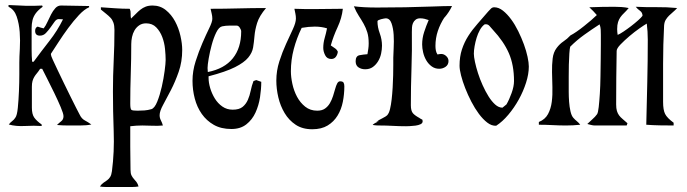

<svg xmlns="http://www.w3.org/2000/svg" viewBox="-20 -500 2738 765"><path d="M14 -480Q48 -478 81 -477Q114 -476 148 -478L150 -473Q132 -460 122.5 -447Q113 -434 109.5 -419.5Q106 -405 106 -388Q106 -371 106 -350Q106 -327 106 -302Q106 -277 108 -254H114Q144 -295 176.5 -336.5Q209 -378 231 -423L214 -424Q205 -424 197.5 -413.5Q190 -403 181.5 -391Q173 -379 163 -368.5Q153 -358 139 -358Q120 -358 120 -377Q120 -390 130 -394Q136 -392 142 -390Q148 -388 154 -387Q162 -397 169 -412.5Q176 -428 183.5 -442.5Q191 -457 200.5 -467.5Q210 -478 223 -478Q251 -478 279 -477Q307 -476 335 -476V-471Q316 -463 294.5 -440Q273 -417 252 -388.5Q231 -360 213 -332Q195 -304 183 -286V-282Q183 -278 190.5 -261.5Q198 -245 209.5 -221Q221 -197 234.5 -169Q248 -141 260.5 -116Q273 -91 283 -71Q293 -51 297 -44Q305 -27 317.5 -20.5Q330 -14 344 -4Q335 -2 323 -1Q311 0 298 0Q285 0 272.5 0Q260 0 251 0Q240 0 229 -0.5Q218 -1 207 -2Q215 -10 224 -17Q233 -24 233 -37Q233 -47 222 -73Q211 -99 196.5 -129Q182 -159 168 -186.5Q154 -214 148 -226H140Q133 -215 127 -208Q121 -201 116.5 -193.5Q112 -186 109.5 -177Q107 -168 107 -154V-71Q107 -45 116.5 -31.5Q126 -18 146 -4V2Q116 0 79.5 2Q43 4 15 -4Q21 -12 28.5 -17.5Q36 -23 41 -31Q48 -40 51 -70.5Q54 -101 55.5 -136.5Q57 -172 57 -204.5Q57 -237 57 -250Q57 -272 59 -305.5Q61 -339 58.5 -372.5Q56 -406 46.5 -434Q37 -462 14 -473Z M588 -478Q618 -478 640.5 -460Q663 -442 677.5 -415Q692 -388 699 -357Q706 -326 706 -301Q706 -254 692 -214Q678 -174 661 -141Q644 -108 630 -82.5Q616 -57 616 -41Q616 -30 621 -20.5Q626 -11 629 0Q609 2 588 1Q567 0 547 0Q523 0 499 3V84L500 176Q500 191 504 199Q508 207 513.5 213Q519 219 524 225.5Q529 232 532 243Q520 245 508.5 245Q497 245 485 245H424Q413 245 401 245Q389 245 378 243Q385 233 392.5 228Q400 223 407 218Q414 213 419 205Q424 197 426 182Q436 105 433 23.5Q430 -58 430 -136Q430 -198 433 -258.5Q436 -319 436 -381Q436 -398 432 -409.5Q428 -421 420.5 -429Q413 -437 403.5 -444.5Q394 -452 382 -462V-471Q411 -469 439.5 -467Q468 -465 497 -465Q501 -456 500.5 -446Q500 -436 502 -426Q513 -436 521.5 -445Q530 -454 539.5 -461.5Q549 -469 560.5 -473.5Q572 -478 588 -478ZM499 -87Q499 -65 504 -62Q509 -59 528 -59Q542 -59 555.5 -60Q569 -61 583 -65Q596 -69 606.5 -95Q617 -121 624.5 -154Q632 -187 636 -217.5Q640 -248 640 -261Q640 -280 637.5 -305Q635 -330 626.5 -352.5Q618 -375 602.5 -391Q587 -407 562 -407Q546 -407 534.5 -399Q523 -391 516 -379Q509 -367 506 -352.5Q503 -338 503 -325Q503 -265 501 -206Q499 -147 499 -87Z M819 -465Q875 -465 929.5 -466.5Q984 -468 1040 -468Q1013 -436 1004.5 -408.5Q996 -381 994 -356.5Q992 -332 988.5 -311Q985 -290 969 -270.5Q953 -251 916.5 -232.5Q880 -214 811 -196V-191Q811 -171 817.5 -149Q824 -127 836 -107.5Q848 -88 866 -75.5Q884 -63 907 -63Q933 -63 946.5 -74Q960 -85 967.5 -102Q975 -119 979 -139Q983 -159 990 -177L1001 -181L1021 -174Q1021 -145 1016 -112.5Q1011 -80 998 -51.5Q985 -23 961.5 -4.5Q938 14 902 14Q861 14 832 -2.5Q803 -19 784 -46Q765 -73 756 -107.5Q747 -142 747 -178Q747 -217 759.5 -256Q772 -295 786.5 -328.5Q801 -362 813.5 -387.5Q826 -413 826 -425Q826 -436 823.5 -445.5Q821 -455 819 -465ZM807 -229 808 -213Q874 -226 907.5 -267.5Q941 -309 941 -375Q941 -381 935.5 -389.5Q930 -398 923 -398Q909 -398 894 -398Q879 -398 865 -395Q852 -392 841.5 -370.5Q831 -349 823.5 -321Q816 -293 811.5 -267Q807 -241 807 -229Z M1153 -465Q1201 -463 1249.5 -464Q1298 -465 1346 -465Q1342 -428 1325 -391.5Q1308 -355 1298 -319Q1306 -313 1314 -308Q1322 -303 1326 -294Q1325 -283 1318.5 -274Q1312 -265 1300 -265Q1283 -265 1275.5 -280Q1268 -295 1268 -309Q1268 -329 1273.5 -348Q1279 -367 1283 -387Q1261 -394 1234 -394Q1210 -394 1182 -389Q1162 -348 1150.5 -304.5Q1139 -261 1139 -216Q1139 -193 1145 -165.5Q1151 -138 1163.5 -114.5Q1176 -91 1196 -75Q1216 -59 1244 -59Q1263 -59 1275 -67.5Q1287 -76 1294.5 -89Q1302 -102 1307 -117.5Q1312 -133 1315.5 -146Q1319 -159 1323.5 -167.5Q1328 -176 1335 -176Q1346 -176 1349 -170.5Q1352 -165 1352 -156Q1352 -125 1346 -94.5Q1340 -64 1325 -39.5Q1310 -15 1285.5 0Q1261 15 1224 15Q1185 15 1158 -3Q1131 -21 1114 -49.5Q1097 -78 1089 -112Q1081 -146 1081 -179Q1081 -218 1093 -255.5Q1105 -293 1120 -325.5Q1135 -358 1147 -384Q1159 -410 1159 -426Q1159 -436 1157 -445.5Q1155 -455 1153 -465Z M1781 -476Q1770 -452 1751 -430V-431Q1734 -405 1724.5 -376.5Q1715 -348 1715 -317Q1715 -308 1716.5 -299.5Q1718 -291 1723 -283Q1733 -285 1738 -285Q1749 -285 1758 -276.5Q1767 -268 1767 -257Q1767 -242 1755.5 -234Q1744 -226 1730 -226Q1713 -226 1700 -235.5Q1687 -245 1678.5 -259.5Q1670 -274 1666 -291Q1662 -308 1662 -323Q1662 -348 1670 -372.5Q1678 -397 1688 -420Q1680 -423 1671.5 -425Q1663 -427 1654 -427Q1643 -427 1636 -421.5Q1629 -416 1625.5 -408Q1622 -400 1621.5 -390.5Q1621 -381 1621 -372Q1622 -299 1619.5 -226.5Q1617 -154 1617 -81Q1617 -58 1625.5 -48.5Q1634 -39 1653 -29H1652L1663 -23L1664 -17Q1664 -9 1655.5 -5Q1647 -1 1635.5 0.5Q1624 2 1613 2.5Q1602 3 1598 3Q1572 3 1545.5 1.5Q1519 0 1493 0Q1492 0 1487.5 0Q1483 0 1478 -0.5Q1473 -1 1469 -1.5Q1465 -2 1465 -3Q1471 -8 1477 -11Q1483 -14 1490 -17L1479 -14Q1489 -22 1503 -28.5Q1517 -35 1525 -43H1524Q1530 -49 1534 -65.5Q1538 -82 1540.5 -104Q1543 -126 1544.5 -151.5Q1546 -177 1546.5 -200Q1547 -223 1547 -242Q1547 -261 1547 -270Q1547 -282 1548.5 -308.5Q1550 -335 1548.5 -361Q1547 -387 1540 -407Q1533 -427 1517 -427Q1515 -427 1509.5 -426Q1504 -425 1498.5 -423.5Q1493 -422 1488.5 -420Q1484 -418 1484 -415Q1484 -392 1493 -367.5Q1502 -343 1502 -318Q1502 -303 1498.5 -286.5Q1495 -270 1486.5 -256Q1478 -242 1465.5 -233Q1453 -224 1435 -224Q1420 -224 1408.5 -231.5Q1397 -239 1397 -256Q1397 -277 1412.5 -280Q1428 -283 1444 -284Q1446 -295 1447.5 -305.5Q1449 -316 1449 -327Q1449 -353 1443.5 -371Q1438 -389 1429 -405Q1420 -421 1409.5 -437Q1399 -453 1390 -475Q1427 -470 1482 -470Q1537 -470 1594 -471Q1651 -472 1701.5 -474Q1752 -476 1781 -476Z M1949 -471Q1967 -471 1984 -457.5Q2001 -444 2016.5 -423Q2032 -402 2045 -375.5Q2058 -349 2067.5 -323Q2077 -297 2082 -273.5Q2087 -250 2087 -235Q2087 -205 2076 -170.5Q2065 -136 2047 -103.5Q2029 -71 2005.5 -43Q1982 -15 1957 1Q1939 2 1921.5 -11.5Q1904 -25 1888 -46.5Q1872 -68 1858 -95Q1844 -122 1833.5 -149Q1823 -176 1817 -199.5Q1811 -223 1811 -238Q1811 -274 1820.5 -303Q1830 -332 1846 -357Q1862 -382 1882.5 -405Q1903 -428 1925 -454Q1930 -459 1935.5 -465Q1941 -471 1949 -471ZM1911 -403Q1900 -395 1892 -380.5Q1884 -366 1879 -349.5Q1874 -333 1871 -316Q1868 -299 1868 -286Q1868 -274 1872.5 -253Q1877 -232 1884.5 -208.5Q1892 -185 1903 -160.5Q1914 -136 1926.5 -116Q1939 -96 1953 -83.5Q1967 -71 1982 -71L1998 -84Q2009 -103 2018.5 -129.5Q2028 -156 2028 -177Q2028 -241 2007.5 -288Q1987 -335 1944 -381Q1937 -389 1930 -397Q1923 -405 1911 -403Z M2253 -359Q2263 -364 2277.5 -374Q2292 -384 2307 -396Q2322 -408 2335.5 -419.5Q2349 -431 2358 -440Q2351 -448 2343.5 -456Q2336 -464 2328 -471Q2353 -472 2377.5 -472.5Q2402 -473 2427 -473Q2441 -473 2456 -472Q2471 -471 2485 -468Q2475 -456 2466.5 -448Q2458 -440 2452 -431.5Q2446 -423 2442.5 -412Q2439 -401 2439 -384Q2439 -378 2439.5 -372.5Q2440 -367 2441 -361Q2449 -364 2464 -374Q2479 -384 2494 -395.5Q2509 -407 2522 -418.5Q2535 -430 2540 -437Q2540 -450 2530 -457Q2520 -464 2513 -473Q2555 -471 2595.5 -471.5Q2636 -472 2678 -468Q2670 -459 2661.5 -452Q2653 -445 2645.5 -437.5Q2638 -430 2632.5 -421Q2627 -412 2626 -398Q2622 -322 2622 -246Q2622 -170 2622 -94Q2622 -62 2630 -46Q2638 -30 2664 -11V0Q2637 0 2609.5 -0.5Q2582 -1 2555 -3Q2557 -88 2559 -172.5Q2561 -257 2561 -342Q2561 -358 2560 -374Q2559 -390 2557 -406Q2548 -401 2528 -387Q2508 -373 2488 -356Q2468 -339 2452.5 -323Q2437 -307 2437 -297Q2436 -243 2435.5 -190.5Q2435 -138 2435 -84Q2435 -68 2438 -58Q2441 -48 2446.5 -40.5Q2452 -33 2460.5 -26Q2469 -19 2480 -9L2477 0H2351Q2343 0 2335.5 -2Q2328 -4 2320 -6Q2330 -16 2340.5 -25Q2351 -34 2359 -45Q2363 -51 2365.5 -73.5Q2368 -96 2370 -127Q2372 -158 2372.5 -194.5Q2373 -231 2373.5 -264Q2374 -297 2374 -323Q2374 -349 2374 -361Q2374 -372 2373.5 -382Q2373 -392 2369 -403Q2338 -383 2308 -361.5Q2278 -340 2252 -314Q2250 -308 2248.5 -287Q2247 -266 2246.5 -242Q2246 -218 2246 -195.5Q2246 -173 2246 -164Q2246 -153 2246 -134Q2246 -115 2247.5 -94.5Q2249 -74 2253 -56.5Q2257 -39 2264 -31Q2271 -23 2278.5 -17Q2286 -11 2292 -3Q2263 0 2236 0Q2209 0 2181.5 -1.5Q2154 -3 2127 -3V-14Q2152 -24 2163.5 -45.5Q2175 -67 2178.5 -94.5Q2182 -122 2181 -152.5Q2180 -183 2179.5 -212.5Q2179 -242 2182 -267Q2185 -292 2198 -309Q2210 -325 2225 -335Q2240 -345 2253 -359Z"/></svg>

Font: Germanica
Style: Regular
Weight: 400
Designer: Peter Wiegel
Foundry: Peter Wiegel